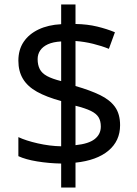

<svg xmlns="http://www.w3.org/2000/svg" viewBox="-20 -779 612 857"><path d="M253 -49Q198 -50 146 -58.5Q94 -67 62 -82V-167Q96 -151 149 -139Q202 -127 253 -126V-328Q187 -346 145 -369.5Q103 -393 82.5 -427Q62 -461 62 -508Q62 -557 85.5 -592Q109 -627 152 -647.5Q195 -668 253 -671V-759H317V-672Q370 -671 413.5 -660.5Q457 -650 493 -635L466 -561Q434 -574 395.5 -583.5Q357 -593 317 -596V-395Q383 -376 427 -354.5Q471 -333 493.5 -301.5Q516 -270 516 -220Q516 -150 464 -106.5Q412 -63 317 -53V58H253ZM317 -131Q376 -137 403 -158.5Q430 -180 430 -214Q430 -239 420 -255.5Q410 -272 385.5 -284Q361 -296 317 -307ZM253 -594Q217 -592 194 -581.5Q171 -571 159.5 -554Q148 -537 148 -515Q148 -489 157.5 -470.5Q167 -452 190 -439.5Q213 -427 253 -417Z"/></svg>

Font: lgurmukhi05
Style: Book
Weight: 400
Designer: Jelle Bosma - Monotype Design Team
Foundry: Monotype Imaging Inc.
Version: Version 2.003